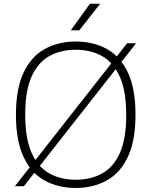

<svg xmlns="http://www.w3.org/2000/svg" viewBox="-20 -964 784 994"><path d="M103.5 0H57L638 -740H684.5ZM372 9Q280 9 210.2 -30Q140.5 -69 101.5 -152.5Q62.5 -236 62.5 -370Q62.5 -504 101.8 -587.5Q141 -671 211 -710Q281 -749 372 -749Q464 -749 533.8 -710Q603.5 -671 642.5 -587.5Q681.5 -504 681.5 -370Q681.5 -236 642.2 -152.5Q603 -69 533 -30Q463 9 372 9ZM372 -33.5Q450 -33.5 509 -66.2Q568 -99 600.8 -172.5Q633.5 -246 633.5 -368Q633.5 -492 600.5 -566.2Q567.5 -640.5 508.8 -673.5Q450 -706.5 372 -706.5Q294.5 -706.5 235.5 -673.8Q176.5 -641 143.5 -567.8Q110.5 -494.5 110.5 -372Q110.5 -248 143.2 -173.8Q176 -99.5 235 -66.5Q294 -33.5 372 -33.5ZM346.5 -807 445.5 -944.5H498.5L390.5 -807Z"/></svg>

Font: Encode Sans SC SemiExpanded ExtraLight
Style: Regular
Weight: 250
Width: 6
Designer: Multiple Designers
Foundry: Impallari Type
Version: Version 3.002